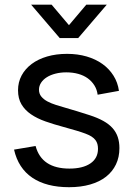

<svg xmlns="http://www.w3.org/2000/svg" viewBox="-20 -785 570 820"><path d="M200.5 -765 274.5 -677.5 348.5 -765H436L314 -622.5H235L113 -765ZM275 14.5Q178 14.5 118 -26Q58 -66.5 40 -146L132 -161.5Q145 -113 181.2 -89Q217.5 -65 276.5 -65Q333.5 -65 366 -87Q398.5 -109 398.5 -149.5Q398.5 -160.5 396 -169.8Q393.5 -179 387.5 -187Q381.5 -195 371 -201.8Q360.5 -208.5 344.5 -214.5Q330 -220 306 -227.2Q282 -234.5 250.5 -243Q209.5 -254 174 -266.5Q138.5 -279 112.5 -296.8Q86.5 -314.5 71.8 -339.2Q57 -364 57 -399.5Q57 -434 72.2 -462.5Q87.5 -491 115.2 -511.8Q143 -532.5 181.5 -543.8Q220 -555 266.5 -555Q311.5 -555 350 -543.8Q388.5 -532.5 417.2 -512Q446 -491.5 464.5 -462.2Q483 -433 488 -397L397 -380.5Q394 -403 383 -420.5Q372 -438 354.8 -450.5Q337.5 -463 314.2 -469.5Q291 -476 263 -476Q238.5 -476 217 -470.5Q195.5 -465 180 -455.2Q164.5 -445.5 155.5 -431.8Q146.5 -418 146.5 -402Q146.5 -384.5 156.8 -372.2Q167 -360 183.2 -351.5Q199.5 -343 219.2 -336.8Q239 -330.5 258.5 -325Q283 -318 309.8 -309.8Q336.5 -301.5 363 -293Q397 -282 421.2 -268.5Q445.5 -255 460.8 -237.8Q476 -220.5 483 -199.5Q490 -178.5 490 -152.5Q490 -113.5 475.2 -82.8Q460.5 -52 432.8 -30.2Q405 -8.5 365 3Q325 14.5 275 14.5Z"/></svg>

Font: Vela Sans Med
Style: Regular
Weight: 500
Designer: Principal design: Mikhail Sharanda - project Manrope.
Design modification: Ravid Balaliev
Foundry: Mikhail Sharanda
Version: Version 1.001